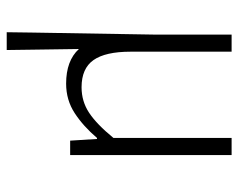

<svg xmlns="http://www.w3.org/2000/svg" viewBox="-89 -432 710 572"><g transform="rotate(90 266.0 -146.0)"><path d="M76 189 77 114 83 -248V-481H134V-180Q134 -105 159 -69.5Q184 -34 240 -34Q282 -34 316 -56.5Q350 -79 391 -129V-481H442V0H399L394 -80H391Q356 -39 317 -13.5Q278 12 229 12Q161 12 126 -26L128 114L129 189Z"/></g></svg>

Font: Assistant Light
Style: Regular
Weight: 300
Designer: Hebrew By Ben Nathan, Latin by Paul Hunt
Version: Version 3.000